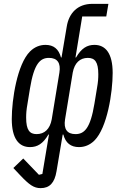

<svg xmlns="http://www.w3.org/2000/svg" viewBox="-20 -760 640 992"><path d="M324.9 -622.9 297.9 -463.1H295.1C283 -507.1 257.1 -528.1 214.8 -528.1C187.1 -528.1 159.1 -518.1 134.9 -494C68.9 -427.9 40.8 -246.1 40.8 -144.9C40.8 -43 78.1 0 134.9 0C172.9 0 202.1 -17 230.1 -65H233L198.9 138.8L181.1 143.1L100.1 58.9L49 108L83.1 144.2C131 195 154.8 212 190 212C236.2 212 262.1 185 272 125L304 -65H307.2C318.9 -21 345.9 0 388.1 0C415.8 0 443.9 -9.9 468 -34.1C534.1 -100.1 562.1 -282 562.1 -383.2C562.1 -485.1 524.9 -528.1 468 -528.1C430 -528.1 400.9 -511 372.9 -463.1H370L404.8 -675.1H529.1L540.1 -740.1H457C380 -740.1 335.9 -691.1 324.9 -622.9ZM115.1 -152C115.1 -171.9 116.1 -191.1 122.2 -225.1L134.9 -302.9C155.9 -431.1 187.1 -460.9 233 -460.9C275.9 -460.9 295.1 -435 286.9 -384.9L247.2 -143.1C237.9 -93 209.9 -67.1 169 -67.1C133.2 -67.1 115.1 -88.1 115.1 -152ZM316.1 -143.1 355.8 -384.9C365.1 -435 393.1 -460.9 433.9 -460.9C470.2 -460.9 487.9 -440 487.9 -376.1C487.9 -355.8 486.9 -337 480.8 -302.9L468 -225.1C447.1 -96.9 415.8 -67.1 370 -67.1C327.1 -67.1 307.9 -93 316.1 -143.1Z"/></svg>

Font: Margiela Mono Italic Italic
Style: Regular
Weight: 400
Designer: Mike Abbink, Paul van der Laan, Pieter van Rosmalen
Foundry: Bold Monday
Version: Version 2.003 2021